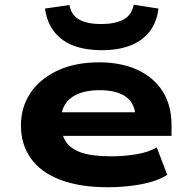

<svg xmlns="http://www.w3.org/2000/svg" viewBox="-20 -776 799 807"><path d="M433 11Q315 11 233 -20.5Q151 -52 109.5 -110.5Q68 -169 68 -249Q68 -325 107.5 -384.5Q147 -444 221 -479Q295 -514 397 -514Q488 -514 556.5 -483Q625 -452 663 -393Q701 -334 701 -249V-205H209V-304H570L550 -283Q548 -341 509.5 -369Q471 -397 399 -397Q348 -397 312 -383Q276 -369 256.5 -341.5Q237 -314 237 -273V-256Q237 -211 257 -180.5Q277 -150 322.5 -134.5Q368 -119 446 -119Q504 -119 555 -128Q606 -137 639 -156L683 -41Q640 -14 573.5 -1.5Q507 11 433 11ZM407 -565Q342 -565 292 -583Q242 -601 210 -640Q178 -679 169 -740L272 -755Q279 -713 312.5 -694Q346 -675 405 -675Q462 -675 497.5 -693Q533 -711 542 -756L646 -740Q639 -682 608.5 -643Q578 -604 527.5 -584.5Q477 -565 407 -565Z"/></svg>

Font: Nunito Sans 7pt Expanded ExtraBold
Style: Regular
Weight: 800
Width: 7
Designer: Vernon Adams
Foundry: Vernon Adams
Version: Version 3.101;gftools[0.9.27]